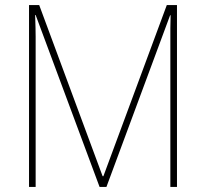

<svg xmlns="http://www.w3.org/2000/svg" viewBox="-20 -734 809 754"><path d="M371 0 120 -675H118Q119 -643 119.5 -624.5Q120 -606 120 -590V0H94V-714H134L383 -42H386L635 -714H675V0H649V-592Q649 -604 649 -623Q649 -642 650 -674H648L398 0Z"/></svg>

Font: Noto Sans Kannada SemiCondensed Thin
Style: Regular
Weight: 100
Width: 4
Designer: Jelle Bosma - Monotype Design Team
Foundry: Monotype Imaging Inc.
Version: Version 2.005; ttfautohint (v1.8.4.7-5d5b)